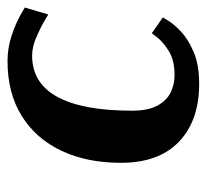

<svg xmlns="http://www.w3.org/2000/svg" viewBox="-40 -512 562 523"><g transform="rotate(-90 241.5 -250.0)"><path d="M464 -400Q464 -400 445.5 -411Q427 -422 401 -433Q375 -444 352 -444Q277 -444 239.5 -375Q202 -306 202 -172Q202 -128 216 -102.5Q230 -77 252 -66.5Q274 -56 299 -56Q339 -56 364 -71.5Q389 -87 401 -102.5Q413 -118 413 -118L456 -88Q456 -88 447 -73Q438 -58 417.5 -38.5Q397 -19 362 -4Q327 11 275 11Q175 11 117.5 -44Q60 -99 60 -202Q60 -295 93 -364.5Q126 -434 188 -472.5Q250 -511 337 -511Q374 -511 407.5 -499.5Q441 -488 462 -476Q483 -464 483 -464Z"/></g></svg>

Font: Arsenal SC
Style: Bold Italic
Weight: 700
Italic angle: -9.10001°
Designer: Andrij Shevchenko
Foundry: Stairsfor
Version: Version 2.001; ttfautohint (v1.8.4.7-5d5b)